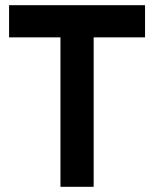

<svg xmlns="http://www.w3.org/2000/svg" viewBox="-20 -720 594 740"><path d="M213 0V-576H15V-700H539V-576H341V0Z"/></svg>

Font: Cabin Resolve
Style: Bold-Resolve
Weight: 700
Designer: Pablo Impallari
Foundry: Pablo Impallari. http://www.impallari.com Igino Marini. http://www.ikern.com
Version: Version 3.001